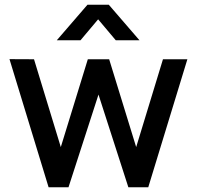

<svg xmlns="http://www.w3.org/2000/svg" viewBox="-20 -790 830 810"><path d="M219.5 -620 349 -770H439L568.5 -620H468.5L394 -708.5L319.5 -620ZM185 0 20 -540.5 123.5 -540 236.5 -169.5 350.5 -540H440.5L554.5 -169.5L667.5 -540H770.5L605.5 0H521.5L395.5 -391L269 0Z"/></svg>

Font: Manrope ExtraLight SemiBold
Style: Regular
Weight: 600
Version: Version 4.504